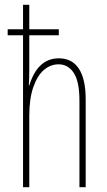

<svg xmlns="http://www.w3.org/2000/svg" viewBox="-20 -780 444 800"><path d="M102 -658H225V-633H102V-492Q102 -446 100 -424H102Q137 -537 225 -537Q280 -537 308.5 -494Q337 -451 337 -366V0H311V-360Q311 -440 287.5 -476Q264 -512 224 -512Q191 -512 163.5 -489Q136 -466 119 -417.5Q102 -369 102 -298V0H76V-633H12V-658H76V-760H102Z"/></svg>

Font: Noto Sans Display Thin Cond
Style: Regular
Weight: 250
Width: 3
Designer: Monotype Design team
Foundry: Monotype Imaging Inc.
Version: Version 1.000